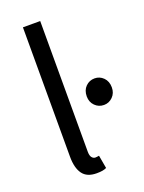

<svg xmlns="http://www.w3.org/2000/svg" viewBox="-138 -778 640 856"><g transform="rotate(-20 181.5 -350.0)"><path d="M169 12Q123 12 102.5 -16.5Q82 -45 82 -98V-712H164V-92Q164 -73 171 -64.5Q178 -56 187 -56Q191 -56 194.5 -56.5Q198 -57 205 -58L216 4Q208 8 197 10Q186 12 169 12ZM304 -263Q279 -263 261.5 -280.5Q244 -298 244 -325Q244 -354 261.5 -371.5Q279 -389 304 -389Q328 -389 345.5 -371.5Q363 -354 363 -325Q363 -298 345.5 -280.5Q328 -263 304 -263Z"/></g></svg>

Font: .
Style: 
Weight: 400
Designer: Paul D. Hunt, Dalton Maag
Foundry: Dalton Maag Ltd
Version: Version 1.200